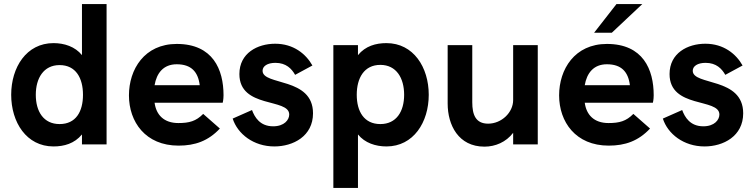

<svg xmlns="http://www.w3.org/2000/svg" viewBox="-20 -710 3699 944"><path d="M273 -100C194 -100 156 -162 156 -244C156 -325 194 -390 273 -390C353 -390 388 -326 388 -244C388 -161 353 -100 273 -100ZM243 10C295 10 346 -4 383 -49V0H504V-690H383V-439C349 -481 296 -498 243 -498C110 -498 35 -379 35 -244C35 -109 110 10 243 10Z M858 6C939 6 1004 -17 1061 -78L979 -150C944 -114 910 -105 857 -105C786 -105 748 -145 740 -205H1075C1075 -205 1079 -220 1079 -242C1079 -368 1027 -494 849 -494C690 -494 614 -369 614 -241C614 -111 695 6 858 6ZM740 -291C750 -350 783 -394 849 -394C920 -394 954 -357 962 -291Z M1329 10C1421 10 1519 -40 1519 -153C1519 -332 1271 -288 1271 -362C1271 -385 1295 -401 1334 -401C1387 -401 1414 -372 1431 -342L1516 -388C1484 -445 1423 -495 1333 -495C1246 -495 1157 -449 1157 -346C1157 -175 1402 -229 1402 -147C1402 -121 1378 -89 1323 -89C1258 -89 1232 -134 1219 -169L1124 -127C1148 -52 1226 10 1329 10Z M1850 -100C1770 -100 1734 -162 1734 -244C1734 -326 1770 -391 1850 -391C1929 -391 1967 -326 1967 -244C1967 -162 1929 -100 1850 -100ZM1619 214H1740V-49C1774 -7 1827 10 1880 10C2013 10 2088 -109 2088 -244C2088 -379 2013 -498 1880 -498C1828 -498 1777 -484 1740 -439V-488H1619Z M2362 11C2415 11 2468 -11 2503 -57V0H2624V-488H2503V-218C2503 -157 2446 -102 2380 -102C2318 -102 2302 -147 2302 -207V-488H2181V-201C2181 -95 2234 11 2362 11Z M2901 -549H2988L3138 -690H3011ZM2973 6C3054 6 3119 -17 3176 -78L3094 -150C3059 -114 3025 -105 2972 -105C2901 -105 2863 -145 2855 -205H3190C3190 -205 3194 -220 3194 -242C3194 -368 3142 -494 2964 -494C2805 -494 2729 -369 2729 -241C2729 -111 2810 6 2973 6ZM2855 -291C2865 -350 2898 -394 2964 -394C3035 -394 3069 -357 3077 -291Z M3444 10C3536 10 3634 -40 3634 -153C3634 -332 3386 -288 3386 -362C3386 -385 3410 -401 3449 -401C3502 -401 3529 -372 3546 -342L3631 -388C3599 -445 3538 -495 3448 -495C3361 -495 3272 -449 3272 -346C3272 -175 3517 -229 3517 -147C3517 -121 3493 -89 3438 -89C3373 -89 3347 -134 3334 -169L3239 -127C3263 -52 3341 10 3444 10Z"/></svg>

Font: FREAK Grotesk
Style: Bold
Weight: 700
Designer: La Scuola Open Source
Foundry: La Scuola Open Source
Version: Version 1.000;PS 1.0;hotconv 1.0.72;makeotf.lib2.5.5900